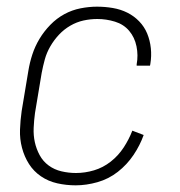

<svg xmlns="http://www.w3.org/2000/svg" viewBox="-20 -548 540 576"><path d="M207 8Q179 8 152 2Q125 -4 103 -19Q81 -34 67 -56Q53 -78 46 -104.5Q39 -131 40 -159Q41 -187 45 -215L65 -335Q69 -360 77 -384.5Q85 -409 98.5 -431.5Q112 -454 131 -473.5Q150 -493 173 -505.5Q196 -518 221.5 -523Q247 -528 271 -528Q295 -528 318.5 -524Q342 -520 362 -510Q382 -500 397.5 -484Q413 -468 421.5 -447.5Q430 -427 432.5 -403.5Q435 -380 431 -356L430 -351H390V-355Q395 -382 389.5 -409Q384 -436 367.5 -455.5Q351 -475 325 -483Q299 -491 272 -491Q251 -491 230.5 -486.5Q210 -482 191 -471Q172 -460 157 -444Q142 -428 131 -409Q120 -390 114.5 -370Q109 -350 105 -329L85 -209Q82 -187 81 -164.5Q80 -142 84.5 -121.5Q89 -101 99 -82.5Q109 -64 126 -51.5Q143 -39 164.5 -34Q186 -29 208 -29Q235 -29 262 -37Q289 -45 312 -63Q335 -81 351 -105.5Q367 -130 377 -156L411 -143Q400 -112 380.5 -83Q361 -54 333.5 -32.5Q306 -11 272.5 -1.5Q239 8 207 8Z"/></svg>

Font: Iosevka Curly Slab Extralight
Style: Italic
Weight: 200
Italic angle: -9°
Monospace: yes
Designer: Belleve Invis
Foundry: Belleve Invis
Version: Version 22.1.2; ttfautohint (v1.8.4)